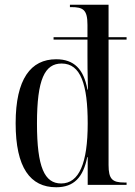

<svg xmlns="http://www.w3.org/2000/svg" viewBox="-20 -780 569 810"><path d="M217 10C292 10 331 -32 348 -117H350V0H514V-10H505C454 -10 438 -24 438 -84V-613H514V-623H438V-760H275V-750H280C331 -750 349 -739 349 -675V-623H206V-613H349V-550C349 -528 349 -467 351 -402H349C333 -489 292 -530 217 -530C110 -530 46 -447 46 -260C46 -72 108 10 217 10ZM238 -6C168 -6 136 -74 136 -259C136 -446 169 -512 240 -512C321 -512 350 -423 350 -259C350 -92 314 -6 238 -6Z"/></svg>

Font: Noto Serif Display Condensed
Style: Regular
Weight: 400
Width: 3
Designer: Monotype Design Team
Foundry: Monotype Imaging Inc.
Version: Version 2.009